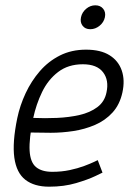

<svg xmlns="http://www.w3.org/2000/svg" viewBox="-20 -695 505 723"><path d="M348 -92 366 -45Q366 -45 339 -32Q312 -19 266.5 -5.5Q221 8 165 8L177 -48Q212 -48 242.5 -54.5Q273 -61 297 -70Q321 -79 334.5 -85.5Q348 -92 348 -92ZM45 -250H105Q89 -172 91.5 -128Q94 -84 115.5 -66Q137 -48 177 -48L165 8Q109 8 75.5 -18Q42 -44 34 -101Q26 -158 45 -250ZM304 -508Q359 -508 392.5 -487Q426 -466 438.5 -429.5Q451 -393 441 -347Q431 -301 403.5 -271Q376 -241 337.5 -224.5Q299 -208 256 -201.5Q213 -195 171 -195L94 -196L105 -251Q149 -249 194.5 -251Q240 -253 279.5 -262Q319 -271 346.5 -291.5Q374 -312 381 -347Q391 -393 368 -423Q345 -453 292 -453Q237 -453 199 -424Q161 -395 138.5 -348.5Q116 -302 105 -250H45Q55 -298 76.5 -344Q98 -390 130 -427Q162 -464 205.5 -486Q249 -508 304 -508ZM320 -585Q301 -585 291 -598Q281 -611 285 -630Q289 -649 304.5 -662Q320 -675 339 -675Q358 -675 368.5 -662Q379 -649 375 -630Q371 -611 355 -598Q339 -585 320 -585Z"/></svg>

Font: Epunda Sans Light
Style: Italic
Weight: 300
Italic angle: -12.0243°
Designer: Simon Atzbach
Foundry: typofactur
Version: Version 2.204